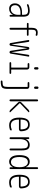

<svg xmlns="http://www.w3.org/2000/svg" viewBox="1985 -2785 1030 5040"><g transform="rotate(90 2500.0 -265.0)"><path d="M315.4 -288.1Q225.6 -288.1 170.4 -253.4Q115.2 -218.8 115.2 -144.5Q115.2 -92.8 142.6 -63.5Q169.9 -34.2 217.8 -34.2Q284.2 -34.2 326.7 -85.9Q369.1 -137.7 369.1 -224.6V-279.3Q369.1 -288.1 360.4 -288.1ZM210 9.8Q145.5 9.8 106.9 -30.8Q68.4 -71.3 68.4 -141.6Q68.4 -225.6 126 -276.9Q183.6 -328.1 315.4 -328.1H360.4Q369.1 -328.1 369.1 -335.9V-365.2Q369.1 -432.6 343.8 -459.5Q318.4 -486.3 254.9 -486.3Q188.5 -486.3 111.3 -457Q104.5 -454.1 97.2 -459Q89.8 -463.9 89.8 -471.7Q89.8 -495.1 112.3 -502.9Q191.4 -530.3 254.9 -530.3Q344.7 -530.3 381.3 -491.7Q418 -453.1 418 -355.5V-23.4Q418 -13.7 411.1 -6.8Q404.3 0 394 0Q383.8 0 377.4 -6.3Q371.1 -12.7 371.1 -23.4L370.1 -89.8Q370.1 -90.8 369.1 -90.8Q368.2 -90.8 368.2 -89.8Q320.3 9.8 210 9.8Z M601.6 -456.1Q592.8 -456.1 586.4 -462.4Q580.1 -468.8 580.1 -478Q580.1 -487.3 586.4 -493.7Q592.8 -500 601.6 -500H702.1Q710 -500 710 -508.8V-575.2Q710 -664.1 739.7 -702.1Q769.5 -740.2 837.9 -740.2Q862.3 -740.2 897.5 -733.4Q920.9 -728.5 919.9 -704.1Q919.9 -696.3 913.1 -690.4Q906.2 -684.6 898.4 -686.5Q866.2 -695.3 844.7 -696.3Q795.9 -696.3 777.8 -671.4Q759.8 -646.5 759.8 -565.4V-508.8Q759.8 -500 767.6 -500H898.4Q907.2 -500 913.6 -493.7Q919.9 -487.3 919.9 -478Q919.9 -468.8 913.6 -462.4Q907.2 -456.1 898.4 -456.1H767.6Q759.8 -456.1 759.8 -447.3V-25.4Q759.8 -14.6 752.9 -7.3Q746.1 0 734.9 0Q723.6 0 716.8 -6.8Q710 -13.7 710 -25.4V-447.3Q710 -456.1 702.1 -456.1Z M1108.4 -31.2 1030.3 -495.1Q1029.3 -504.9 1035.6 -512.2Q1042 -519.5 1050.8 -519.5Q1062.5 -519.5 1070.8 -512.7Q1079.1 -505.9 1080.1 -495.1L1145.5 -57.6Q1145.5 -56.6 1147.5 -56.6Q1148.4 -56.6 1148.4 -57.6L1211.9 -488.3Q1214.8 -502 1225.1 -510.7Q1235.4 -519.5 1249.5 -519.5Q1263.7 -519.5 1273.9 -510.7Q1284.2 -502 1286.1 -488.3L1349.6 -57.6Q1349.6 -56.6 1351.6 -56.6Q1352.5 -56.6 1352.5 -57.6L1418 -496.1Q1419.9 -505.9 1427.7 -512.7Q1435.5 -519.5 1446.3 -519.5Q1456.1 -519.5 1461.9 -512.7Q1467.8 -505.9 1465.8 -496.1L1387.7 -32.2Q1385.7 -18.6 1375.5 -9.3Q1365.2 0 1351.1 0Q1336.9 0 1326.7 -8.8Q1316.4 -17.6 1313.5 -32.2L1247.1 -461.9Q1247.1 -462.9 1246.1 -462.9Q1245.1 -462.9 1245.1 -461.9L1180.7 -31.2Q1178.7 -17.6 1168.9 -8.8Q1159.2 0 1145.5 0Q1131.8 0 1121.1 -9.3Q1110.4 -18.6 1108.4 -31.2Z M1631.8 0Q1623 0 1616.7 -6.3Q1610.4 -12.7 1610.4 -22Q1610.4 -31.2 1616.7 -37.6Q1623 -43.9 1631.8 -43.9H1746.1Q1753.9 -43.9 1753.9 -51.8V-466.8Q1753.9 -475.6 1746.1 -475.6H1657.2Q1648.4 -475.6 1641.6 -482.4Q1634.8 -489.3 1634.8 -498Q1634.8 -506.8 1641.6 -513.2Q1648.4 -519.5 1657.2 -519.5H1749Q1772.5 -519.5 1788.6 -502.9Q1804.7 -486.3 1804.7 -462.9V-51.8Q1804.7 -43.9 1814.5 -43.9H1898.4Q1907.2 -43.9 1913.6 -37.6Q1919.9 -31.2 1919.9 -22Q1919.9 -12.7 1913.6 -6.3Q1907.2 0 1898.4 0ZM1744.1 -730.5Q1744.1 -743.2 1752.9 -751.5Q1761.7 -759.8 1774.9 -759.8Q1788.1 -759.8 1796.4 -751.5Q1804.7 -743.2 1804.7 -730.5V-675.8Q1804.7 -663.1 1796.4 -653.8Q1788.1 -644.5 1774.9 -644.5Q1761.7 -644.5 1752.9 -653.8Q1744.1 -663.1 1744.1 -675.8Z M2115.2 230.5Q2106.4 230.5 2099.6 223.6Q2092.8 216.8 2092.8 208Q2092.8 199.2 2099.6 192.4Q2106.4 185.5 2115.2 185.5Q2212.9 184.6 2237.3 160.6Q2261.7 136.7 2261.7 46.9V-466.8Q2261.7 -475.6 2253.9 -475.6H2155.3Q2146.5 -475.6 2139.6 -482.4Q2132.8 -489.3 2132.8 -498Q2132.8 -506.8 2139.6 -513.2Q2146.5 -519.5 2155.3 -519.5H2255.9Q2279.3 -519.5 2296.4 -502.9Q2313.5 -486.3 2313.5 -462.9V46.9Q2313.5 159.2 2276.4 194.3Q2239.3 229.5 2115.2 230.5ZM2252 -730.5Q2252 -743.2 2260.3 -751.5Q2268.6 -759.8 2281.7 -759.8Q2294.9 -759.8 2304.2 -751.5Q2313.5 -743.2 2313.5 -730.5V-675.8Q2313.5 -663.1 2304.2 -653.8Q2294.9 -644.5 2281.7 -644.5Q2268.6 -644.5 2260.3 -653.8Q2252 -663.1 2252 -675.8Z M2860.4 -498Q2882.8 -520.5 2914.1 -519.5Q2921.9 -519.5 2925.3 -511.7Q2928.7 -503.9 2922.9 -498L2691.4 -276.4Q2685.5 -270.5 2691.4 -263.7L2922.9 -22.5Q2928.7 -16.6 2925.8 -8.3Q2922.9 0 2914.1 0Q2883.8 0 2861.3 -23.4L2666 -228.5Q2650.4 -245.1 2650.9 -269Q2651.4 -293 2668 -309.6ZM2589.8 -25.4V-724.6Q2589.8 -735.4 2596.7 -742.7Q2603.5 -750 2614.7 -750Q2626 -750 2632.8 -743.2Q2639.6 -736.3 2639.6 -724.6V-25.4Q2639.6 -14.6 2632.8 -7.3Q2626 0 2614.7 0Q2603.5 0 2596.7 -6.8Q2589.8 -13.7 2589.8 -25.4Z M3253.9 -486.3Q3187.5 -486.3 3154.8 -442.4Q3122.1 -398.4 3118.2 -297.9Q3118.2 -290 3126 -290H3368.2Q3377 -290 3377 -298.8Q3374 -402.3 3341.3 -444.3Q3308.6 -486.3 3253.9 -486.3ZM3268.6 9.8Q3066.4 9.8 3067.4 -259.8Q3067.4 -399.4 3113.3 -464.8Q3159.2 -530.3 3253.9 -530.3Q3335.9 -530.3 3378.4 -475.6Q3420.9 -420.9 3425.8 -302.7Q3426.8 -279.3 3409.7 -263.2Q3392.6 -247.1 3369.1 -247.1H3126Q3118.2 -247.1 3118.2 -238.3Q3122.1 -131.8 3159.7 -83Q3197.3 -34.2 3271.5 -34.2Q3322.3 -34.2 3380.9 -57.6Q3388.7 -60.5 3396.5 -56.2Q3404.3 -51.8 3404.3 -43Q3404.3 -16.6 3380.9 -8.8Q3320.3 9.8 3268.6 9.8Z M3607.4 0Q3597.7 0 3590.3 -6.8Q3583 -13.7 3583 -25.4V-496.1Q3583 -505.9 3589.4 -512.7Q3595.7 -519.5 3606 -519.5Q3616.2 -519.5 3623 -512.7Q3629.9 -505.9 3629.9 -496.1L3630.9 -430.7Q3630.9 -429.7 3631.8 -429.7Q3632.8 -429.7 3632.8 -430.7Q3652.3 -476.6 3691.4 -503.4Q3730.5 -530.3 3780.3 -530.3Q3860.4 -530.3 3894 -482.9Q3927.7 -435.5 3927.7 -320.3V-24.4Q3927.7 -14.6 3920.4 -7.3Q3913.1 0 3902.8 0Q3892.6 0 3885.7 -6.8Q3878.9 -13.7 3878.9 -24.4V-310.5Q3878.9 -416 3855 -450.2Q3831.1 -484.4 3770 -484.4Q3709 -484.4 3670.4 -427.2Q3631.8 -370.1 3631.8 -271.5V-25.4Q3631.8 -14.6 3625 -7.3Q3618.2 0 3607.4 0Z M4235.4 -482.4Q4102.5 -482.4 4101.6 -259.8Q4101.6 -149.4 4136.2 -93.8Q4170.9 -38.1 4235.4 -38.1Q4295.9 -38.1 4332 -92.3Q4368.2 -146.5 4368.2 -245.1V-275.4Q4368.2 -373 4331.5 -427.7Q4294.9 -482.4 4235.4 -482.4ZM4224.6 9.8Q4149.4 9.8 4100.6 -53.7Q4051.8 -117.2 4051.8 -259.8Q4051.8 -529.3 4224.6 -530.3Q4322.3 -530.3 4365.2 -430.7Q4365.2 -428.7 4367.2 -428.7Q4368.2 -428.7 4368.2 -429.7V-724.6Q4368.2 -735.4 4375 -742.7Q4381.8 -750 4393.1 -750Q4404.3 -750 4411.1 -743.2Q4418 -736.3 4418 -724.6V-24.4Q4418 -14.6 4411.1 -7.3Q4404.3 0 4394 0Q4383.8 0 4377 -6.8Q4370.1 -13.7 4370.1 -24.4V-89.8Q4370.1 -90.8 4368.2 -90.8Q4367.2 -90.8 4367.2 -88.9Q4318.4 9.8 4224.6 9.8Z M4753.9 -486.3Q4687.5 -486.3 4654.8 -442.4Q4622.1 -398.4 4618.2 -297.9Q4618.2 -290 4626 -290H4868.2Q4877 -290 4877 -298.8Q4874 -402.3 4841.3 -444.3Q4808.6 -486.3 4753.9 -486.3ZM4768.6 9.8Q4566.4 9.8 4567.4 -259.8Q4567.4 -399.4 4613.3 -464.8Q4659.2 -530.3 4753.9 -530.3Q4835.9 -530.3 4878.4 -475.6Q4920.9 -420.9 4925.8 -302.7Q4926.8 -279.3 4909.7 -263.2Q4892.6 -247.1 4869.1 -247.1H4626Q4618.2 -247.1 4618.2 -238.3Q4622.1 -131.8 4659.7 -83Q4697.3 -34.2 4771.5 -34.2Q4822.3 -34.2 4880.9 -57.6Q4888.7 -60.5 4896.5 -56.2Q4904.3 -51.8 4904.3 -43Q4904.3 -16.6 4880.9 -8.8Q4820.3 9.8 4768.6 9.8Z"/></g></svg>

Font: Rounded-X Mgen+ 1m light
Style: Regular
Weight: 200
Designer: [Source Han Sans]
Ryoko NISHIZUKA  (kana & ideographs); Paul D. Hunt (Latin, Greek & Cyrillic); Wenlong ZHANG  (bopomofo
Version: Version 1.059.20150602